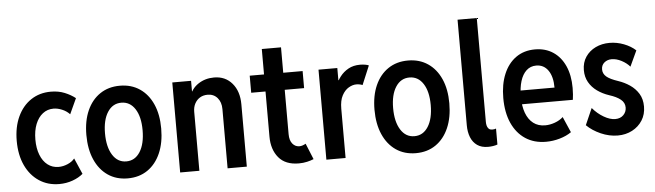

<svg xmlns="http://www.w3.org/2000/svg" viewBox="-48 -936 3849 1128"><g transform="rotate(-5 1877.0 -372.0)"><path d="M261.7 5.9Q194.3 5.9 143.1 -28.1Q91.8 -62 63 -123.5Q34.2 -185.1 34.2 -268.1Q34.2 -349.6 62.5 -410.6Q90.8 -471.7 141.4 -505.4Q191.9 -539.1 258.8 -539.1Q303.7 -539.1 340.1 -524.2Q376.5 -509.3 402.8 -488.3L360.8 -397Q341.8 -417 315.7 -427.7Q289.6 -438.5 265.6 -438.5Q229.5 -438.5 202.1 -417.2Q174.8 -396 159.4 -357.4Q144 -318.8 144 -266.6Q144 -214.8 159.2 -176Q174.3 -137.2 201.9 -116Q229.5 -94.7 266.6 -94.7Q293 -94.7 319.6 -106Q346.2 -117.2 361.3 -136.2L402.3 -42Q377 -20.5 340.1 -7.3Q303.2 5.9 261.7 5.9Z M665.5 7.8Q598.1 7.8 548.6 -26.1Q499 -60.1 471.9 -121.8Q444.8 -183.6 444.8 -267.1Q444.8 -350.1 471.9 -410.9Q499 -471.7 548.6 -505.1Q598.1 -538.6 665.5 -538.6Q732.9 -538.6 782.5 -505.1Q832 -471.7 859.1 -410.9Q886.2 -350.1 886.2 -267.1Q886.2 -183.6 859.1 -121.8Q832 -60.1 782.5 -26.1Q732.9 7.8 665.5 7.8ZM665.5 -92.3Q716.8 -92.3 746.6 -139.2Q776.4 -186 776.4 -267.1Q776.4 -346.2 746.6 -392.3Q716.8 -438.5 665.5 -438.5Q614.3 -438.5 584.5 -392.3Q554.7 -346.2 554.7 -267.1Q554.7 -187 584.5 -139.6Q614.3 -92.3 665.5 -92.3Z M974.6 0V-530.8H1085.4V-467.8H1105.5L1073.7 -436.5Q1086.9 -484.4 1127.7 -511.5Q1168.5 -538.6 1221.2 -538.6Q1287.6 -538.6 1327.6 -491.5Q1367.7 -444.3 1367.7 -367.7V0H1254.4V-349.1Q1254.4 -390.1 1232.7 -415.5Q1210.9 -440.9 1174.8 -440.9Q1148.9 -440.9 1129.6 -429.2Q1110.4 -417.5 1099.1 -396.5Q1087.9 -375.5 1087.9 -348.1V0Z M1674.3 7.8Q1595.2 7.8 1555.4 -40Q1515.6 -87.9 1515.6 -163.6V-680.7H1628.9V-168.5Q1628.9 -131.8 1645.3 -112.1Q1661.6 -92.3 1686 -92.3Q1695.8 -92.3 1705.6 -95.7Q1715.3 -99.1 1723.6 -104L1762.2 -9.8Q1746.1 -2.9 1723.4 2.4Q1700.7 7.8 1674.3 7.8ZM1431.2 -430.2V-530.8H1743.2V-430.2Z M1836.9 0V-530.8H1947.8V-459H1961.9L1935.1 -424.3Q1944.3 -454.1 1964.1 -480Q1983.9 -505.9 2013.2 -522.2Q2042.5 -538.6 2082.5 -538.6Q2098.1 -538.6 2113.3 -535.9Q2128.4 -533.2 2133.8 -529.8L2086.9 -418Q2083 -420.4 2072.3 -422.9Q2061.5 -425.3 2050.8 -425.3Q2028.3 -425.3 2005.1 -411.6Q1981.9 -397.9 1966.1 -368.4Q1950.2 -338.9 1950.2 -290.5V0Z M2364.7 7.8Q2297.4 7.8 2247.8 -26.1Q2198.2 -60.1 2171.1 -121.8Q2144 -183.6 2144 -267.1Q2144 -350.1 2171.1 -410.9Q2198.2 -471.7 2247.8 -505.1Q2297.4 -538.6 2364.7 -538.6Q2432.1 -538.6 2481.7 -505.1Q2531.2 -471.7 2558.3 -410.9Q2585.4 -350.1 2585.4 -267.1Q2585.4 -183.6 2558.3 -121.8Q2531.2 -60.1 2481.7 -26.1Q2432.1 7.8 2364.7 7.8ZM2364.7 -92.3Q2416 -92.3 2445.8 -139.2Q2475.6 -186 2475.6 -267.1Q2475.6 -346.2 2445.8 -392.3Q2416 -438.5 2364.7 -438.5Q2313.5 -438.5 2283.7 -392.3Q2253.9 -346.2 2253.9 -267.1Q2253.9 -187 2283.7 -139.6Q2313.5 -92.3 2364.7 -92.3Z M2790 7.8Q2751.5 7.8 2726.3 -9.8Q2701.2 -27.3 2688.7 -58.3Q2676.3 -89.4 2676.3 -129.4V-752H2789.6V-138.7Q2789.6 -128.9 2792 -118.2Q2794.4 -107.4 2801.8 -99.4Q2809.1 -91.3 2824.2 -91.3Q2836.4 -91.3 2845.7 -95.2V-1Q2834 3.4 2819.1 5.6Q2804.2 7.8 2790 7.8Z M3132.3 7.8Q3062 7.8 3010.7 -26.1Q2959.5 -60.1 2931.6 -122.3Q2903.8 -184.6 2903.8 -270Q2903.8 -350.6 2929 -410.9Q2954.1 -471.2 3001.2 -504.9Q3048.3 -538.6 3113.8 -538.6Q3175.3 -538.6 3220.5 -508.5Q3265.6 -478.5 3290.3 -423.6Q3314.9 -368.7 3314.9 -293.9Q3314.9 -273.9 3313.5 -255.6Q3312 -237.3 3310.1 -224.1H2992.2V-305.2H3209Q3209 -369.6 3183.3 -406.5Q3157.7 -443.4 3112.8 -443.4Q3078.6 -443.4 3054.9 -421.4Q3031.2 -399.4 3019.3 -360.6Q3007.3 -321.8 3007.3 -269.5Q3007.3 -213.4 3022.2 -173.1Q3037.1 -132.8 3065.7 -110.8Q3094.2 -88.9 3135.3 -88.9Q3163.6 -88.9 3192.6 -99.4Q3221.7 -109.9 3241.7 -128.4L3282.2 -35.6Q3252.9 -15.1 3212.9 -3.7Q3172.9 7.8 3132.3 7.8Z M3555.7 7.8Q3504.9 7.8 3455.3 -14.2Q3405.8 -36.1 3373 -68.8L3416 -166.5Q3444.8 -132.3 3481.2 -111.1Q3517.6 -89.8 3548.8 -89.8Q3579.1 -89.8 3597.2 -108.2Q3615.2 -126.5 3615.2 -152.3Q3615.2 -180.7 3591.8 -199.7Q3568.4 -218.8 3525.4 -232.4Q3485.8 -245.6 3455.3 -267.6Q3424.8 -289.6 3407.2 -320.6Q3389.6 -351.6 3389.6 -391.6Q3389.6 -437 3411.9 -470Q3434.1 -502.9 3471.2 -520.8Q3508.3 -538.6 3553.2 -538.6Q3596.7 -538.6 3637.9 -522.7Q3679.2 -506.8 3707 -481L3664.1 -388.7Q3645.5 -410.6 3615.7 -426.3Q3585.9 -441.9 3557.6 -441.9Q3532.2 -441.9 3514.4 -427Q3496.6 -412.1 3496.6 -386.7Q3496.6 -361.8 3516.8 -344.2Q3537.1 -326.7 3585.9 -310.5Q3621.1 -298.8 3652.6 -277.6Q3684.1 -256.3 3703.6 -224.6Q3723.1 -192.9 3723.1 -148.9Q3723.1 -102.5 3700.9 -67.4Q3678.7 -32.2 3640.6 -12.2Q3602.5 7.8 3555.7 7.8Z"/></g></svg>

Font: Reddit Sans Condensed SemiBold
Style: Regular
Weight: 600
Designer: Stephen Hutchings
Foundry: Reddit
Version: Version 1.014